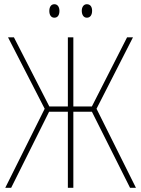

<svg xmlns="http://www.w3.org/2000/svg" viewBox="-20 -891 670 911"><path d="M214 -839C214 -822 221 -807 238 -807C254 -807 262 -820 262 -839C262 -857 254 -871 238 -871C221 -871 214 -856 214 -839ZM368 -840C368 -822 376 -807 392 -807C409 -807 417 -821 417 -840C417 -858 409 -871 392 -871C376 -871 368 -856 368 -840ZM5 0H33L213 -361H302V0H328V-361H416L597 0H625L438 -375L611 -714H583L416 -386H328V-714H302V-386H214L46 -714H18L192 -375Z"/></svg>

Font: Noto Sans Condensed Thin
Style: Regular
Weight: 100
Width: 3
Designer: Monotype Design Team
Foundry: Monotype Imaging Inc.
Version: Version 2.013